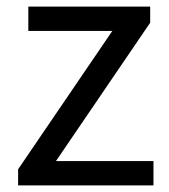

<svg xmlns="http://www.w3.org/2000/svg" viewBox="-20 -563 514 583"><path d="M35 -49 321 -469H66V-543H436V-494L150 -74H446V0H35Z"/></svg>

Font: SpoqaHanSansJP-Regular
Style: Regular
Weight: 400
Designer: [Source Han Sans]
Ryoko NISHIZUKA  (kana & ideographs); Paul D. Hunt (Latin, Greek & Cyrillic); Wenlong ZHANG  (bopomofo
Foundry: Spoqa (http://bi.spoqa.com)
Version: Version 1.002.20150607